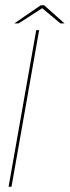

<svg xmlns="http://www.w3.org/2000/svg" viewBox="-20 -706 264 726"><path d="M12.5 0H23.5L128 -592H117ZM34 -617.5H50.5L139.5 -675L208.5 -617.5H224L147 -686H134Z"/></svg>

Font: Anybody UltraCondensed Thin Thin
Style: Italic
Weight: 250
Italic angle: -10°
Version: Version 1.111